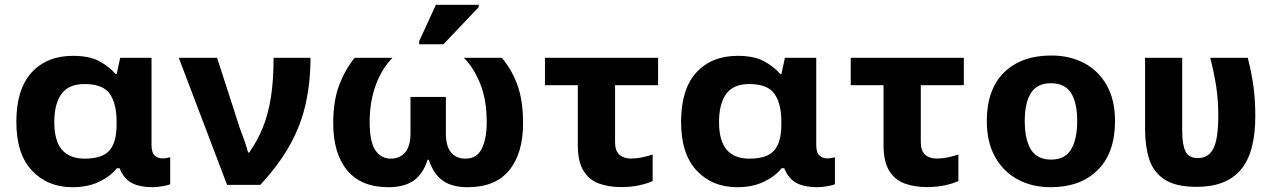

<svg xmlns="http://www.w3.org/2000/svg" viewBox="-20 -778 5371 808"><path d="M284.7 9.8Q180.2 9.8 114.5 -60.1Q48.8 -129.9 48.8 -265.1Q48.8 -402.3 112.8 -472.7Q176.8 -543 287.1 -543Q355.5 -543 397 -520.8Q438.5 -498.5 466.3 -466.8H471.2L485.8 -534.7H617.7V-168Q617.7 -135.3 631.3 -123.3Q645 -111.3 663.6 -111.3Q671.4 -111.3 681.6 -113Q691.9 -114.7 696.3 -116.2V-2.9Q688 1.5 664.3 5.6Q640.6 9.8 622.1 9.8Q568.8 9.8 535.2 -7.6Q501.5 -24.9 482.9 -70.3H472.2Q445.8 -36.6 397.9 -13.4Q350.1 9.8 284.7 9.8ZM335.9 -110.4Q410.2 -110.4 440.4 -144.5Q470.7 -178.7 470.7 -254.4V-266.1Q470.7 -341.8 441.9 -383.1Q413.1 -424.3 335.9 -424.3Q269 -424.3 238.8 -382.8Q208.5 -341.3 208.5 -264.2Q208.5 -185.5 240.7 -147.9Q272.9 -110.4 335.9 -110.4Z M1075.2 0H935.5L732.4 -534.7H893.6L989.7 -237.3Q997.6 -216.8 1008.3 -187Q1019 -157.2 1023.9 -136.2H1028.8Q1063.5 -185.5 1086.2 -241.5Q1108.9 -297.4 1120.1 -368.7Q1131.3 -439.9 1131.3 -534.7H1286.6Q1286.6 -432.6 1266.8 -342.8Q1247.1 -252.9 1200.7 -168.9Q1154.3 -85 1075.2 0Z M1614.7 9.8Q1499.5 9.8 1440.9 -61.3Q1382.3 -132.3 1382.3 -259.8Q1382.3 -355 1408.2 -421.6Q1434.1 -488.3 1472.7 -534.7H1631.8Q1586.4 -488.8 1561 -418.9Q1535.6 -349.1 1535.6 -264.6Q1535.6 -181.2 1559.6 -145.8Q1583.5 -110.4 1624.5 -110.4Q1663.1 -110.4 1685.3 -137Q1707.5 -163.6 1707.5 -217.3V-370.1H1856.4V-217.3Q1856.4 -162.6 1878.2 -136.5Q1899.9 -110.4 1938.5 -110.4Q1987.8 -110.4 2008.1 -153.6Q2028.3 -196.8 2028.3 -262.7Q2028.3 -358.9 2000.5 -426.8Q1972.7 -494.6 1932.1 -534.7H2091.8Q2133.8 -485.4 2157.5 -420.2Q2181.2 -355 2181.2 -259.8Q2181.2 -132.3 2122.8 -61.3Q2064.5 9.8 1948.7 9.8Q1882.3 9.8 1843.3 -17.8Q1804.2 -45.4 1784.7 -105.5H1779.3Q1760.7 -46.4 1721.2 -18.3Q1681.6 9.8 1614.7 9.8ZM1846.2 -591.8H1744.1V-605L1814.5 -757.8H1994.6V-748Z M2594.2 9.3Q2541.5 9.3 2500.2 -5.9Q2459 -21 2435.3 -59.6Q2411.6 -98.1 2411.6 -168.9V-419.4H2273.4V-534.7H2749.5V-419.4H2568.4V-179.2Q2568.4 -143.6 2586.4 -127.2Q2604.5 -110.8 2634.8 -110.8Q2658.2 -110.8 2681.2 -115.5Q2704.1 -120.1 2726.6 -127.9V-16.1Q2703.6 -5.4 2669.2 2Q2634.8 9.3 2594.2 9.3Z M3082 9.8Q2977.5 9.8 2911.9 -60.1Q2846.2 -129.9 2846.2 -265.1Q2846.2 -402.3 2910.2 -472.7Q2974.1 -543 3084.5 -543Q3152.8 -543 3194.3 -520.8Q3235.8 -498.5 3263.7 -466.8H3268.6L3283.2 -534.7H3415V-168Q3415 -135.3 3428.7 -123.3Q3442.4 -111.3 3460.9 -111.3Q3468.8 -111.3 3479 -113Q3489.3 -114.7 3493.7 -116.2V-2.9Q3485.4 1.5 3461.7 5.6Q3438 9.8 3419.4 9.8Q3366.2 9.8 3332.5 -7.6Q3298.8 -24.9 3280.3 -70.3H3269.5Q3243.2 -36.6 3195.3 -13.4Q3147.5 9.8 3082 9.8ZM3133.3 -110.4Q3207.5 -110.4 3237.8 -144.5Q3268.1 -178.7 3268.1 -254.4V-266.1Q3268.1 -341.8 3239.3 -383.1Q3210.4 -424.3 3133.3 -424.3Q3066.4 -424.3 3036.1 -382.8Q3005.9 -341.3 3005.9 -264.2Q3005.9 -185.5 3038.1 -147.9Q3070.3 -110.4 3133.3 -110.4Z M3880.9 9.3Q3828.1 9.3 3786.9 -5.9Q3745.6 -21 3721.9 -59.6Q3698.2 -98.1 3698.2 -168.9V-419.4H3560.1V-534.7H4036.1V-419.4H3855V-179.2Q3855 -143.6 3873 -127.2Q3891.1 -110.8 3921.4 -110.8Q3944.8 -110.8 3967.8 -115.5Q3990.7 -120.1 4013.2 -127.9V-16.1Q3990.2 -5.4 3955.8 2Q3921.4 9.3 3880.9 9.3Z M4672.4 -268.6Q4672.4 -134.8 4599.6 -62.5Q4526.9 9.8 4401.4 9.8Q4323.7 9.8 4263.2 -22.7Q4202.6 -55.2 4167.7 -117.4Q4132.8 -179.7 4132.8 -268.6Q4132.8 -401.4 4205.3 -472.9Q4277.8 -544.4 4404.3 -544.4Q4482.4 -544.4 4543 -512.2Q4603.5 -480 4637.9 -418.5Q4672.4 -356.9 4672.4 -268.6ZM4292.5 -268.6Q4292.5 -191.4 4318.4 -148.9Q4344.2 -106.4 4403.3 -106.4Q4461.4 -106.4 4487.3 -148.9Q4513.2 -191.4 4513.2 -268.6Q4513.2 -345.7 4487.3 -386.7Q4461.4 -427.7 4402.3 -427.7Q4344.7 -427.7 4318.6 -386.7Q4292.5 -345.7 4292.5 -268.6Z M5016.6 8.3Q4927.7 8.3 4880.6 -22.7Q4833.5 -53.7 4816.2 -108.4Q4798.8 -163.1 4798.8 -234.4V-534.7H4955.1V-228.5Q4955.1 -169.4 4968.8 -141.1Q4982.4 -112.8 5020.5 -112.8Q5065.9 -112.8 5086.4 -153.1Q5106.9 -193.4 5106.9 -293Q5106.9 -356 5098.4 -412.6Q5089.8 -469.2 5073.2 -534.7H5231Q5247.6 -469.7 5255.1 -413.6Q5262.7 -357.4 5262.7 -289.1Q5262.7 -135.7 5201.7 -63.7Q5140.6 8.3 5016.6 8.3Z"/></svg>

Font: Lunasima
Style: Bold
Weight: 700
Designer: The DocRepair Project, Monotype Design Team
Foundry: Google
Version: Version 2.009